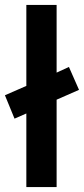

<svg xmlns="http://www.w3.org/2000/svg" viewBox="-22 -760 341 780"><path d="M85 0V-299L37 -278L-2 -373L85 -411V-740H208V-465L258 -488L299 -395L208 -355V0Z"/></svg>

Font: Lexend Deca Medium
Style: Regular
Weight: 500
Designer: Bonnie Shaver-Troup, Thomas Jockin
Foundry: Lexend
Version: Version 1.008; ttfautohint (v1.8.4.7-5d5b)